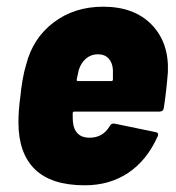

<svg xmlns="http://www.w3.org/2000/svg" viewBox="-20 -545 524 573"><path d="M469 -224Q468 -212 456 -212H202Q197 -212 197 -207V-198Q197 -185 198 -179Q200 -158 212.5 -146Q225 -134 247 -134Q287 -134 307 -168Q312 -178 322 -176L443 -151Q456 -149 450 -137Q418 -66 362.5 -29Q307 8 233 8Q133 8 84 -40Q35 -88 35 -180Q35 -216 41 -259Q43 -281 47.5 -307Q52 -333 58 -352Q78 -431 140 -478Q202 -525 288 -525Q381 -525 433 -471Q485 -417 481 -329Q476 -268 469 -224ZM215 -336 209 -308Q208 -303 213 -303H312Q317 -303 317 -308V-336Q316 -357 304.5 -370Q293 -383 272 -383Q252 -383 237 -370.5Q222 -358 215 -336Z"/></svg>

Font: Barlow Semi Condensed ExtraBold
Style: Italic
Weight: 800
Width: 4
Italic angle: -7°
Designer: Jeremy Tribby
Foundry: Tribby Type
Version: Version 1.408